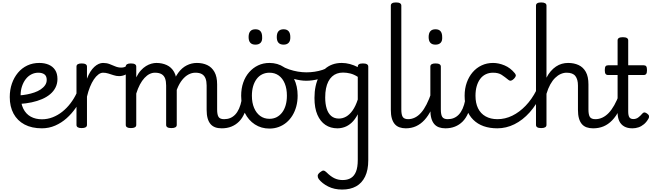

<svg xmlns="http://www.w3.org/2000/svg" viewBox="-20 -1035 5353 1574"><path d="M325 17Q240 17 181 -14.5Q122 -46 91 -103.5Q60 -161 60 -239Q60 -299 77.5 -349.5Q95 -400 127 -438.5Q159 -477 203.5 -498Q248 -519 302 -519Q346 -519 379.5 -504.5Q413 -490 432 -461Q451 -432 451 -387Q451 -350 435.5 -318.5Q420 -287 391.5 -263Q363 -239 324.5 -222.5Q286 -206 239.5 -196Q193 -186 141 -183L139 -253Q170 -255 201.5 -261Q233 -267 262 -277Q291 -287 313.5 -302Q336 -317 349.5 -336.5Q363 -356 363 -380Q363 -412 344 -425.5Q325 -439 294 -439Q264 -439 237.5 -425.5Q211 -412 191.5 -387Q172 -362 160.5 -328Q149 -294 149 -254Q149 -189 170.5 -145Q192 -101 231.5 -79Q271 -57 325 -57Q339 -57 346.5 -45.5Q354 -34 354 -19.5Q354 -5 347 6Q340 17 325 17Z M322 17Q313 17 308 6Q303 -5 303 -19.5Q303 -34 308 -45.5Q313 -57 322 -57Q369 -57 411.5 -73.5Q454 -90 490.5 -119Q527 -148 557 -187Q587 -226 608 -271Q614 -281 627 -278.5Q640 -276 649 -267Q658 -258 654 -248Q633 -197 600.5 -150Q568 -103 526 -65.5Q484 -28 432.5 -5.5Q381 17 322 17Z M649 15Q628 15 617.5 8.5Q607 2 607 -11V-489Q607 -502 617.5 -508.5Q628 -515 649 -515Q671 -515 682 -508.5Q693 -502 693 -489V-390Q705 -422 720.5 -446.5Q736 -471 753.5 -487Q771 -503 789 -511Q807 -519 825 -519Q844 -519 853.5 -507Q863 -495 863 -479Q863 -463 853.5 -451Q844 -439 825 -439Q806 -439 786.5 -424.5Q767 -410 749.5 -384Q732 -358 717.5 -322Q703 -286 693 -243V-11Q693 2 682 8.5Q671 15 649 15Z M956 -411Q934 -411 911.5 -418.5Q889 -426 867.5 -432.5Q846 -439 825 -439Q806 -439 797 -451Q788 -463 788 -479Q788 -495 797 -507Q806 -519 825 -519Q854 -519 877.5 -510Q901 -501 924.5 -491Q948 -481 973 -481Q990 -481 1000 -485Q1010 -489 1017 -495Q1031 -507 1043 -502Q1055 -497 1059 -484Q1063 -471 1051 -458Q1027 -431 1004 -421Q981 -411 956 -411Z M1798 17Q1767 17 1744 8.5Q1721 0 1705.5 -18.5Q1690 -37 1682 -65.5Q1674 -94 1674 -135V-334Q1674 -368 1665 -391.5Q1656 -415 1636 -427Q1616 -439 1582 -439Q1553 -439 1525.5 -424.5Q1498 -410 1474 -380.5Q1450 -351 1432 -306Q1414 -261 1404 -201L1376 -200Q1376 -278 1393.5 -337.5Q1411 -397 1441 -438Q1471 -479 1510.5 -499Q1550 -519 1594 -519Q1642 -519 1679 -501.5Q1716 -484 1738 -445.5Q1760 -407 1760 -343V-138Q1760 -94 1772 -76Q1784 -58 1817 -58Q1831 -58 1837.5 -46.5Q1844 -35 1842.5 -20.5Q1841 -6 1830 5.5Q1819 17 1798 17ZM1053 15Q1032 15 1021.5 8.5Q1011 2 1011 -11V-489Q1011 -502 1021.5 -508.5Q1032 -515 1053 -515Q1075 -515 1086 -508.5Q1097 -502 1097 -489V-401Q1114 -435 1134.5 -457.5Q1155 -480 1177 -493.5Q1199 -507 1221 -513Q1243 -519 1262 -519Q1309 -519 1347 -501.5Q1385 -484 1407 -445.5Q1429 -407 1429 -343V-11Q1429 2 1418 8.5Q1407 15 1385 15Q1363 15 1352.5 8.5Q1342 2 1342 -11V-334Q1342 -368 1333.5 -391.5Q1325 -415 1304.5 -427Q1284 -439 1250 -439Q1228 -439 1206.5 -428.5Q1185 -418 1164.5 -396Q1144 -374 1127 -342Q1110 -310 1097 -268V-11Q1097 2 1086 8.5Q1075 15 1053 15Z M1798 17Q1784 17 1777.5 5.5Q1771 -6 1772.5 -20.5Q1774 -35 1785 -46.5Q1796 -58 1817 -58Q1844 -58 1866.5 -67Q1889 -76 1907.5 -95Q1926 -114 1939.5 -144Q1953 -174 1961 -215Q1964 -230 1977 -233.5Q1990 -237 2002 -232Q2014 -227 2012 -212Q2004 -153 1985.5 -109.5Q1967 -66 1939.5 -38.5Q1912 -11 1876.5 3Q1841 17 1798 17Z M2189 19Q2122 19 2069.5 -15Q2017 -49 1987 -109.5Q1957 -170 1957 -250Q1957 -309 1974 -358Q1991 -407 2022.5 -443Q2054 -479 2096 -499Q2138 -519 2189 -519Q2256 -519 2308 -484.5Q2360 -450 2390 -389.5Q2420 -329 2420 -251Q2420 -204 2409 -163Q2398 -122 2377.5 -88.5Q2357 -55 2328.5 -31Q2300 -7 2264.5 6Q2229 19 2189 19ZM2189 -61Q2222 -61 2248 -74.5Q2274 -88 2293 -113Q2312 -138 2322 -173Q2332 -208 2332 -251Q2332 -308 2314.5 -350.5Q2297 -393 2265 -416Q2233 -439 2189 -439Q2157 -439 2130 -426Q2103 -413 2084 -387.5Q2065 -362 2055 -327.5Q2045 -293 2045 -250Q2045 -193 2063 -150.5Q2081 -108 2113 -84.5Q2145 -61 2189 -61Z M2490 -373Q2444 -373 2388 -388.5Q2332 -404 2267 -438Q2258 -443 2255.5 -454.5Q2253 -466 2256.5 -477.5Q2260 -489 2268 -494.5Q2276 -500 2288 -494Q2318 -477 2352 -465.5Q2386 -454 2422 -448Q2458 -442 2492 -442Q2525 -442 2559 -447Q2593 -452 2623.5 -462Q2654 -472 2675 -486Q2687 -495 2696.5 -484.5Q2706 -474 2708 -458Q2710 -442 2695 -432Q2647 -401 2593.5 -387Q2540 -373 2490 -373Z M2074 -669Q2046 -669 2032 -684.5Q2018 -700 2018 -731Q2018 -763 2032 -779Q2046 -795 2074 -795Q2102 -795 2115.5 -779Q2129 -763 2129 -731Q2131 -700 2116.5 -684.5Q2102 -669 2074 -669ZM2305 -669Q2277 -669 2263 -684.5Q2249 -700 2249 -731Q2249 -763 2263 -779Q2277 -795 2305 -795Q2332 -795 2346 -779Q2360 -763 2360 -731Q2361 -700 2346.5 -684.5Q2332 -669 2305 -669Z M2785 519Q2720 519 2670.5 494Q2621 469 2593 433Q2584 420 2584.5 406Q2585 392 2604 377Q2622 362 2633 363.5Q2644 365 2657 378Q2689 410 2720 425.5Q2751 441 2789 441Q2829 441 2856.5 424.5Q2884 408 2898.5 372Q2913 336 2913 275V-98Q2890 -54 2862.5 -29Q2835 -4 2805.5 6.5Q2776 17 2746 17Q2690 17 2648 -11Q2606 -39 2582 -94Q2558 -149 2558 -232Q2558 -284 2567.5 -328.5Q2577 -373 2596 -408.5Q2615 -444 2642 -468.5Q2669 -493 2704 -506Q2739 -519 2782 -519Q2815 -519 2848.5 -510Q2882 -501 2913 -485V-489Q2913 -502 2923 -508.5Q2933 -515 2955 -515Q2977 -515 2988 -508.5Q2999 -502 2999 -489V279Q2999 359 2973 412.5Q2947 466 2899.5 492.5Q2852 519 2785 519ZM2758 -63Q2789 -63 2817.5 -79Q2846 -95 2870.5 -129.5Q2895 -164 2913 -219V-405Q2882 -425 2852 -432.5Q2822 -440 2792 -440Q2765 -440 2742.5 -432Q2720 -424 2702 -407.5Q2684 -391 2671.5 -366.5Q2659 -342 2652.5 -309.5Q2646 -277 2646 -235Q2646 -184 2658 -145Q2670 -106 2695 -84.5Q2720 -63 2758 -63Z M3308 17Q3278 17 3254.5 8.5Q3231 0 3215.5 -18.5Q3200 -37 3192 -65.5Q3184 -94 3184 -135V-989Q3184 -1002 3194.5 -1008.5Q3205 -1015 3226 -1015Q3248 -1015 3259 -1008.5Q3270 -1002 3270 -989V-138Q3270 -94 3282 -76Q3294 -58 3327 -58Q3341 -58 3348 -46.5Q3355 -35 3353.5 -20.5Q3352 -6 3341 5.5Q3330 17 3308 17Z M3306 17Q3292 17 3285.5 5.5Q3279 -6 3280.5 -20.5Q3282 -35 3293 -46.5Q3304 -58 3325 -58Q3354 -58 3381 -71Q3408 -84 3432 -111Q3456 -138 3477 -179.5Q3498 -221 3517 -276Q3522 -291 3534 -290.5Q3546 -290 3555.5 -280.5Q3565 -271 3562 -259Q3542 -189 3516.5 -137Q3491 -85 3459.5 -51Q3428 -17 3390 0Q3352 17 3306 17Z M3632 17Q3602 17 3578.5 8.5Q3555 0 3539.5 -18.5Q3524 -37 3516 -65.5Q3508 -94 3508 -135V-489Q3508 -502 3518.5 -508.5Q3529 -515 3550 -515Q3572 -515 3583 -508.5Q3594 -502 3594 -489V-138Q3594 -94 3606 -76Q3618 -58 3651 -58Q3665 -58 3672 -46.5Q3679 -35 3677.5 -20.5Q3676 -6 3665 5.5Q3654 17 3632 17ZM3550 -669Q3522 -669 3508 -684.5Q3494 -700 3494 -731Q3494 -763 3508 -779Q3522 -795 3550 -795Q3578 -795 3591.5 -779Q3605 -763 3605 -731Q3607 -700 3592.5 -684.5Q3578 -669 3550 -669Z M3631 17Q3617 17 3610.5 5.5Q3604 -6 3605.5 -20.5Q3607 -35 3618 -46.5Q3629 -58 3650 -58Q3677 -58 3699.5 -67Q3722 -76 3740.5 -95Q3759 -114 3772.5 -144Q3786 -174 3794 -215Q3797 -230 3810 -233.5Q3823 -237 3835 -232Q3847 -227 3845 -212Q3837 -153 3818.5 -109.5Q3800 -66 3772.5 -38.5Q3745 -11 3709.5 3Q3674 17 3631 17Z M4058 17Q3931 17 3860 -53Q3789 -123 3789 -250Q3789 -309 3806.5 -358Q3824 -407 3855 -443Q3886 -479 3928.5 -499Q3971 -519 4022 -519Q4068 -519 4116 -499Q4164 -479 4200 -435Q4211 -421 4208 -411.5Q4205 -402 4194 -390Q4181 -377 4170 -374Q4159 -371 4147 -381Q4119 -404 4092.5 -421.5Q4066 -439 4022 -439Q3989 -439 3962 -426Q3935 -413 3916.5 -388Q3898 -363 3888 -328.5Q3878 -294 3878 -250Q3878 -190 3899 -147Q3920 -104 3961 -81Q4002 -58 4058 -58Q4072 -58 4079.5 -46.5Q4087 -35 4087 -20.5Q4087 -6 4080 5.5Q4073 17 4058 17Z M4056 17Q4047 17 4042.5 5.5Q4038 -6 4038 -20.5Q4038 -35 4043 -46.5Q4048 -58 4058 -58Q4121 -58 4179.5 -86.5Q4238 -115 4289 -168Q4340 -221 4377 -294Q4382 -303 4394 -299Q4406 -295 4415.5 -285.5Q4425 -276 4420 -267Q4379 -177 4322 -113.5Q4265 -50 4197.5 -16.5Q4130 17 4056 17Z M4842 17Q4812 17 4788.5 8.5Q4765 0 4749.5 -18.5Q4734 -37 4726 -65.5Q4718 -94 4718 -135V-334Q4718 -384 4697 -411.5Q4676 -439 4625 -439Q4601 -439 4577 -428.5Q4553 -418 4531 -396.5Q4509 -375 4491 -342.5Q4473 -310 4460 -266V-11Q4460 2 4449 8.5Q4438 15 4417 15Q4395 15 4384.5 8.5Q4374 2 4374 -11V-989Q4374 -1002 4384.5 -1008.5Q4395 -1015 4417 -1015Q4438 -1015 4449 -1008.5Q4460 -1002 4460 -989V-398Q4475 -428 4495 -451Q4515 -474 4538 -489.5Q4561 -505 4586 -512Q4611 -519 4637 -519Q4686 -519 4723.5 -501.5Q4761 -484 4782.5 -445.5Q4804 -407 4804 -343V-138Q4804 -94 4816 -76Q4828 -58 4861 -58Q4875 -58 4882 -46.5Q4889 -35 4887.5 -20.5Q4886 -6 4875 5.5Q4864 17 4842 17Z M4842 17Q4828 17 4821.5 5.5Q4815 -6 4816.5 -20.5Q4818 -35 4829 -46.5Q4840 -58 4861 -58Q4891 -58 4918.5 -71Q4946 -84 4970 -109Q4994 -134 5016 -173Q5038 -212 5057 -264Q5062 -279 5074.5 -278Q5087 -277 5096 -268Q5105 -259 5102 -248Q5081 -180 5055.5 -130.5Q5030 -81 4998 -48Q4966 -15 4927.5 1Q4889 17 4842 17Z M5164 17Q5124 17 5097 1.5Q5070 -14 5056.5 -43Q5043 -72 5043 -113V-420H4966Q4951 -420 4944.5 -429Q4938 -438 4938 -460Q4938 -483 4944.5 -491.5Q4951 -500 4966 -500H5043V-704Q5043 -717 5053.5 -723.5Q5064 -730 5086 -730Q5108 -730 5119 -723.5Q5130 -717 5130 -704V-500H5256Q5271 -500 5277.5 -491.5Q5284 -483 5284 -460Q5284 -438 5277.5 -429Q5271 -420 5256 -420H5130V-122Q5130 -88 5139.5 -73.5Q5149 -59 5172 -59Q5194 -59 5211 -71Q5228 -83 5246 -104Q5256 -115 5266 -113Q5276 -111 5286 -103Q5299 -94 5300.5 -83.5Q5302 -73 5297 -64Q5281 -35 5259.5 -17Q5238 1 5214 9Q5190 17 5164 17Z"/></svg>

Font: Playwrite NG Modern
Style: Regular
Weight: 400
Designer: Veronika Burian, José Scaglione
Foundry: TypeTogether
Version: Version 1.002